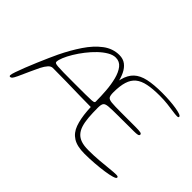

<svg xmlns="http://www.w3.org/2000/svg" viewBox="-102 -945 1277 1277"><g transform="rotate(45 537.0 -306.0)"><path d="M42.5 8.5Q40 8.5 38.2 7.5Q36.5 6.5 35.8 4.2Q35 2 35 -1.5Q35 -10 44.5 -38Q54 -66 69.2 -104.5Q84.5 -143 102 -184.5Q119.5 -226 135.8 -262.5Q152 -299 163 -322Q201 -400.5 244.8 -465.5Q288.5 -530.5 340.5 -569.8Q392.5 -609 454 -609Q489.5 -609 513.8 -590.5Q538 -572 553 -540.8Q568 -509.5 576 -471Q584 -432.5 587 -391.2Q590 -350 590 -312.5Q590 -287 589.2 -268.2Q588.5 -249.5 585.5 -239.5Q582.5 -229.5 575 -229.5Q527 -229.5 461.5 -231Q396 -232.5 327.5 -233.8Q259 -235 201.5 -235Q184.5 -235 169.8 -218.5Q155 -202 141.2 -175Q127.5 -148 113.5 -116Q88 -58 75.5 -31.8Q63 -5.5 56.5 1.5Q50 8.5 42.5 8.5ZM374 -263.5Q441 -263.5 479 -263.8Q517 -264 534.8 -265.2Q552.5 -266.5 557 -269.5Q561.5 -272.5 561.5 -278Q561.5 -327 557.5 -379.8Q553.5 -432.5 541.8 -478Q530 -523.5 507.8 -551.8Q485.5 -580 449 -580Q423 -580 393.8 -563Q364.5 -546 335.2 -518Q306 -490 279.8 -456.2Q253.5 -422.5 233 -388.5Q212.5 -354.5 200.8 -326Q189 -297.5 189 -280Q189 -274.5 194.8 -271.2Q200.5 -268 218.8 -266.2Q237 -264.5 274.2 -264Q311.5 -263.5 374 -263.5ZM752.5 20Q683.5 20 644.5 -4.5Q605.5 -29 588.2 -76.8Q571 -124.5 565.5 -194Q564 -213 563.2 -233.2Q562.5 -253.5 562 -275.2Q561.5 -297 561.5 -320.5Q561.5 -344 561.5 -369Q561.5 -449 574.8 -500.5Q588 -552 618.8 -580.8Q649.5 -609.5 702 -621Q754.5 -632.5 832.5 -632.5Q869.5 -632.5 904.2 -630Q939 -627.5 966.2 -623Q993.5 -618.5 1009.5 -612.8Q1025.5 -607 1025.5 -600Q1025.5 -595 1022 -593.2Q1018.5 -591.5 1011.5 -591.5Q996.5 -591.5 970.2 -595.5Q944 -599.5 909.5 -603.5Q875 -607.5 835 -607.5Q769.5 -607.5 724.5 -598.2Q679.5 -589 652.2 -566.5Q625 -544 612.8 -504.5Q600.5 -465 600.5 -405Q600.5 -376.5 607.5 -364.2Q614.5 -352 642.2 -349.2Q670 -346.5 732.5 -346.5Q742 -346.5 760.8 -346.5Q779.5 -346.5 800.8 -346.5Q822 -346.5 839.8 -346.5Q857.5 -346.5 865 -346.5Q903 -346.5 914.8 -343.5Q926.5 -340.5 926.5 -333Q926.5 -323.5 915 -320.8Q903.5 -318 879 -318Q867 -318 849.2 -318Q831.5 -318 811.2 -317.8Q791 -317.5 771.8 -317.5Q752.5 -317.5 738 -317.5Q674 -317.5 644.8 -315Q615.5 -312.5 607.8 -300.5Q600 -288.5 600 -260.5Q600 -210 603.2 -170.2Q606.5 -130.5 615.5 -101.2Q624.5 -72 641.8 -52.8Q659 -33.5 686.5 -24.2Q714 -15 754 -15Q806.5 -15 855.8 -19.2Q905 -23.5 943 -27.5Q981 -31.5 1000.5 -31.5Q1011.5 -31.5 1015.8 -29.2Q1020 -27 1020 -21.5Q1020 -13.5 995.5 -6Q971 1.5 931.2 7.2Q891.5 13 844.5 16.5Q797.5 20 752.5 20Z"/></g></svg>

Font: Gluten Thin Thin
Style: Regular
Weight: 250
Version: Version 1.300